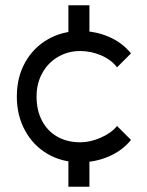

<svg xmlns="http://www.w3.org/2000/svg" viewBox="-20 -710 560 730"><path d="M285 -93Q215 -93 160.5 -125Q106 -157 75 -214Q44 -271 44 -343Q44 -416 75.5 -472.5Q107 -529 162 -560.5Q217 -592 285 -592Q343 -592 394 -570Q445 -548 478 -507L425 -454Q403 -483 364.5 -499.5Q326 -516 285 -516Q239 -516 201 -494Q163 -472 141 -432.5Q119 -393 119 -343Q119 -290 140 -250.5Q161 -211 198.5 -190Q236 -169 285 -169Q323 -169 363 -186.5Q403 -204 425 -231L478 -178Q446 -138 394.5 -115.5Q343 -93 285 -93ZM320 -110V0H240V-110ZM320 -690V-580H240V-690Z"/></svg>

Font: Kreadon
Style: Regular
Weight: 400
Designer: kohakuno
Foundry: StudioGnu
Version: Version 1.000;Glyphs 3.1.2 (3151)